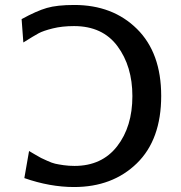

<svg xmlns="http://www.w3.org/2000/svg" viewBox="-20 -734 727 773"><path d="M629 -348Q629 -172 531 -76.5Q433 19 278 19Q181 19 78 -17L97 -126Q101 -124 120 -112.5Q139 -101 145.5 -98Q152 -95 170.5 -86.5Q189 -78 202 -75Q215 -72 236 -69Q257 -66 280 -66Q390 -66 451.5 -145Q513 -224 513 -347Q513 -467 453 -548Q393 -629 278 -629Q230 -629 192 -619.5Q154 -610 135.5 -600Q117 -590 74 -563L67 -657Q127 -690 168.5 -702Q210 -714 279 -714Q434 -714 531.5 -617.5Q629 -521 629 -348Z"/></svg>

Font: Coval
Style: Medium
Weight: 500
Foundry: Context Ltd
Version: Version 001.000